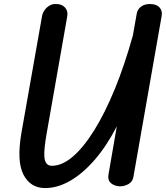

<svg xmlns="http://www.w3.org/2000/svg" viewBox="-20 -949 844 978"><path d="M210 9Q135 9 99.5 -59.5Q64 -128 89.5 -274.5L195 -871.5Q197.5 -883.5 206.8 -897Q216 -910.5 231.2 -920Q246.5 -929.5 266.5 -928.5Q295 -928.5 311.2 -910.8Q327.5 -893 322.5 -865.5L216.5 -262.5Q211 -230 207.8 -201.2Q204.5 -172.5 206 -150.8Q207.5 -129 216.5 -116.8Q225.5 -104.5 244.5 -104.5Q296 -104.5 350.8 -151.2Q405.5 -198 460 -285.5Q514.5 -373 564.8 -495.5Q615 -618 657 -769L676.5 -879.5Q680.5 -901.5 698.2 -915Q716 -928.5 744 -928.5Q776.5 -928.5 792.2 -911.5Q808 -894.5 803.5 -868L659.5 -47.5Q655 -23 634.5 -11.5Q614 0 592 0Q565.5 0 546.2 -15.2Q527 -30.5 533 -62.5L575 -305.5Q522.5 -204 461.5 -134Q400.5 -64 336.5 -27.5Q272.5 9 210 9Z"/></svg>

Font: Edu AU VIC WA NT Hand SemiBold
Style: Regular
Weight: 600
Version: Version 1.001